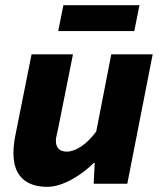

<svg xmlns="http://www.w3.org/2000/svg" viewBox="-20 -710 640 742"><path d="M162 12Q100 12 66 -20.5Q32 -53 32 -118Q32 -152 40 -190L102 -500H262L204 -210Q201 -196 198.5 -185.5Q196 -175 196 -166Q196 -145 207 -134.5Q218 -124 238 -124Q263 -124 293 -143.5Q323 -163 352 -202L410 -500H570L472 0H342L346 -80H342Q325 -63 303.5 -46.5Q282 -30 258.5 -17Q235 -4 210.5 4Q186 12 162 12ZM205 -590 225 -690H519L499 -590Z"/></svg>

Font: Source Code Pro Black
Style: Italic
Weight: 900
Italic angle: -11°
Monospace: yes
Designer: Paul D. Hunt, Teo Tuominen
Foundry: Adobe Systems Incorporated
Version: Version 1.050;PS 1.000;hotconv 16.6.51;makeotf.lib2.5.65220